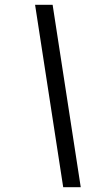

<svg xmlns="http://www.w3.org/2000/svg" viewBox="-20 -722 462 799"><path d="M126 -702H199L316 57H243Z"/></svg>

Font: Quattrocento Sans
Style: Italic
Weight: 400
Designer: Pablo Impallari
Foundry: Pablo Impallari, Igino Marini, Brenda Gallo
Version: Version 2.000